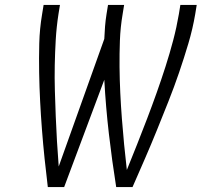

<svg xmlns="http://www.w3.org/2000/svg" viewBox="-20 -755 840 775"><path d="M173 0Q166 -57 160 -114.5Q154 -172 149.5 -230Q145 -288 142 -346Q139 -404 138 -462.5Q137 -521 138.5 -580Q140 -639 150 -698L156 -735H222L216 -698Q208 -646 205 -594.5Q202 -543 201 -491.5Q200 -440 201.5 -388.5Q203 -337 205 -286Q207 -235 210 -184.5Q213 -134 217 -83L401 -598Q402 -623 404 -648Q406 -673 410 -698L416 -735H481L475 -698Q466 -645 464 -591.5Q462 -538 462.5 -485.5Q463 -433 465.5 -380.5Q468 -328 472 -276Q476 -224 481 -172Q486 -120 492 -69Q513 -121 533.5 -172.5Q554 -224 574 -276.5Q594 -329 612.5 -381Q631 -433 648 -486Q665 -539 679 -592Q693 -645 702 -698L708 -735H774L768 -698Q758 -639 740.5 -580Q723 -521 703 -462.5Q683 -404 660 -346Q637 -288 613.5 -230Q590 -172 565 -114.5Q540 -57 515 0H449Q432 -107 419.5 -215Q407 -323 401 -433L239 0Z"/></svg>

Font: Iosevka Aile Light Oblique
Style: Regular
Weight: 300
Italic angle: -9°
Designer: Belleve Invis
Foundry: Belleve Invis
Version: Version 31.1.0; ttfautohint (v1.8.4)